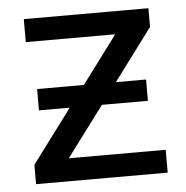

<svg xmlns="http://www.w3.org/2000/svg" viewBox="-44 -571 593 613"><g transform="rotate(-5 253.0 -264.0)"><path d="M426.3 -302.2H329.6L453.6 -468.3V-528.3H54.2V-454.6H340.8L227.1 -302.2H77.1V-233.9H175.8L47.4 -62V0H469.2V-73.2H158.7L278.8 -233.9H426.3Z"/></g></svg>

Font: Bert Sans
Style: Regular
Weight: 400
Designer: Christian Robertson (Google), Cristiano Sobral
Foundry: Google, Cristiano Sobral
Version: Version 3.101